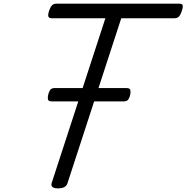

<svg xmlns="http://www.w3.org/2000/svg" viewBox="-20 -1018 1023 1053"><path d="M298 15Q256 15 263 -13L558 -918H264Q249 -918 245.5 -927Q242 -936 249 -958Q257 -981 266 -989.5Q275 -998 290 -998H963Q978 -998 981.5 -989.5Q985 -981 977 -958Q970 -936 961 -927Q952 -918 937 -918H645L350 -13Q346 1 333 8Q320 15 298 15ZM263 -462Q245 -462 243 -473Q241 -484 244 -497Q247 -511 254 -523Q261 -535 280 -535H674Q693 -535 695 -523Q697 -511 694 -497Q691 -484 684 -473Q677 -462 659 -462Z"/></svg>

Font: Playwrite AU VIC
Style: Regular
Weight: 400
Designer: Veronika Burian, José Scaglione
Foundry: TypeTogether
Version: Version 1.002